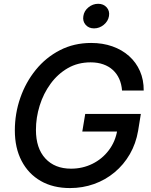

<svg xmlns="http://www.w3.org/2000/svg" viewBox="-20 -960 779 991"><path d="M341.3 10.7Q253.9 10.7 190.2 -25.9Q126.5 -62.5 91.6 -129.4Q56.6 -196.3 56.6 -286.6Q56.6 -374 84.7 -454.8Q112.8 -535.6 164.8 -599.6Q216.8 -663.6 289.3 -700.9Q361.8 -738.3 450.7 -738.3Q510.3 -738.3 560.1 -720.7Q609.9 -703.1 646.2 -670.7Q682.6 -638.2 702.4 -593Q722.2 -547.9 721.7 -492.7H609.9Q607.4 -525.9 595.5 -552.7Q583.5 -579.6 562.7 -598.6Q542 -617.7 512.9 -627.9Q483.9 -638.2 447.8 -638.2Q381.8 -638.2 329.8 -608.2Q277.8 -578.1 241 -527.6Q204.1 -477.1 184.8 -415Q165.5 -353 165.5 -289.6Q165.5 -194.8 214.1 -142.1Q262.7 -89.4 346.7 -89.4Q406.2 -89.4 457 -114.5Q507.8 -139.6 541.7 -184.6Q575.7 -229.5 585.4 -288.1L614.3 -281.2H404.8L419.9 -372.1H707L692.9 -285.2Q681.6 -218.8 650.1 -164.3Q618.7 -109.9 571.5 -70.6Q524.4 -31.2 465.6 -10.3Q406.7 10.7 341.3 10.7ZM465.3 -813.5Q438 -813.5 421.9 -832Q405.8 -850.6 410.2 -877Q414.1 -903.8 436.5 -922.1Q459 -940.4 486.8 -940.4Q514.2 -940.4 530.5 -922.1Q546.9 -903.8 542.5 -877Q538.1 -850.6 515.6 -832Q493.2 -813.5 465.3 -813.5Z"/></svg>

Font: Inter 24pt Medium
Style: Italic
Weight: 500
Italic angle: -9.3988°
Designer: Rasmus Andersson
Foundry: rsms
Version: Version 4.001;git-66647c0bb